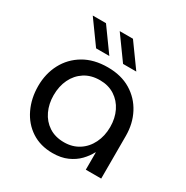

<svg xmlns="http://www.w3.org/2000/svg" viewBox="-167 -855 972 1005"><g transform="rotate(30 319.0 -352.5)"><path d="M285 12Q211 12 157 -23.5Q103 -59 74 -120Q45 -181 45 -255Q45 -330 77 -390.5Q109 -451 169 -486.5Q229 -522 313 -522Q394 -522 452 -487Q510 -452 541.5 -392Q573 -332 573 -258V0H480V-104H478Q463 -75 437.5 -48.5Q412 -22 374 -5Q336 12 285 12ZM309 -67Q359 -67 397.5 -91.5Q436 -116 457.5 -159.5Q479 -203 479 -257Q479 -310 458.5 -352Q438 -394 400 -418.5Q362 -443 311 -443Q257 -443 218.5 -418Q180 -393 159.5 -350.5Q139 -308 139 -254Q139 -202 159 -159.5Q179 -117 217 -92Q255 -67 309 -67ZM372 -577 271 -717H351L452 -577ZM209 -577 108 -717H188L289 -577Z"/></g></svg>

Font: MuseoModerno Thin
Style: Regular
Weight: 400
Version: Version 1.003